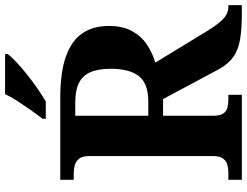

<svg xmlns="http://www.w3.org/2000/svg" viewBox="-128 -843 971 755"><g transform="rotate(-90 357.5 -465.5)"><path d="M28.1 0V-53H55.6Q72.4 -53 87.1 -56.9Q101.9 -60.9 111.6 -73.9Q121.4 -87 121.4 -113.1V-599.9Q121.4 -627 111.1 -639.8Q100.7 -652.6 85.7 -656.8Q70.7 -661 55.6 -661H28.1V-714H350.5Q452 -714 514.2 -691.3Q576.4 -668.7 604.7 -626.2Q633 -583.7 633 -523.3Q633 -468 612.5 -431.2Q591.9 -394.4 559.3 -373Q526.7 -351.6 488.9 -340.2L612.6 -137.1Q639.2 -93.6 660.6 -73.3Q681.9 -53 709.5 -53H714.8V0H681.6Q622 0 580.8 -6.8Q539.6 -13.6 511.7 -33.1Q483.7 -52.6 463 -90L345.4 -309.8H279.8V-113.1Q279.8 -87 288.1 -73.9Q296.4 -60.9 310.9 -56.9Q325.3 -53 342.7 -53H362.1V0ZM335.3 -367.8Q406.5 -367.8 435.5 -404.8Q464.5 -441.7 464.5 -515.1Q464.5 -565.6 450.7 -596.4Q436.9 -627.1 407.8 -641.1Q378.7 -655 333.3 -655H279.8V-367.8ZM268.2 -784Q283.2 -803 301.5 -829Q319.8 -855 337.4 -882Q355 -909 365 -931H522.5V-921Q513.5 -908 492.3 -888Q471.1 -868 443.7 -846Q416.3 -824 388 -804.5Q359.8 -785 336.3 -771H268.2Z"/></g></svg>

Font: Noto Serif Sinhala
Style: Regular
Weight: 400
Designer: Jelle Bosma - Monotype Design Team
Foundry: Monotype Imaging Inc.
Version: Version 2.006